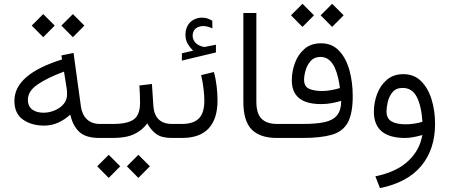

<svg xmlns="http://www.w3.org/2000/svg" viewBox="-20 -720 2346 1002"><path d="M300.3 -586.4 360.4 -646.5 420.4 -586.4 360.4 -525.9ZM145.5 -586.4 205.6 -646.5 265.6 -586.4 205.6 -525.9ZM55.2 -193.8Q55.2 -332.5 303.7 -409.7L300.3 -430.7L363.8 -443.8L402.3 -164.1Q408.2 -121.6 433.6 -97.4Q459 -73.2 501.5 -73.2H516.6V0H499.5Q427.7 0 393.8 -31.7Q359.9 -63.5 346.7 -122.1Q318.8 -96.2 284.4 -80.3Q250 -64.5 210.4 -64.5Q145 -64.5 100.1 -95.7Q55.2 -127 55.2 -193.8ZM314 -346.2Q228 -314.5 176.8 -279.5Q125.5 -244.6 125.5 -199.7Q125.5 -166 147.7 -148.9Q169.9 -131.8 207.5 -131.8Q235.4 -131.8 263.7 -143.1Q292 -154.3 311 -175.8Q330.1 -197.3 330.1 -228Q330.1 -243.7 328.1 -257.3Z M891.1 0H877.9Q823.7 0 795.9 -20.3Q768.1 -40.5 748.5 -76.2Q722.2 -39.6 679.7 -19.8Q637.2 0 569.8 0H497.1V-73.2H570.8Q644.5 -73.2 677.5 -96.4Q710.4 -119.6 710.9 -181.6Q710.9 -204.1 710 -228Q709 -252 707.5 -273.9L772.9 -281.7L780.3 -168.5Q786.6 -73.2 878.4 -73.2H891.1ZM642.1 147.9 702.1 87.9 762.2 147.9 702.1 208.5ZM487.3 147.9 547.4 87.9 607.4 147.9 547.4 208.5Z M1115.2 -195.8Q1115.2 -100.1 1069.1 -50Q1022.9 0 929.7 0H871.6V-73.2H929.7Q989.3 -73.2 1017.8 -101.8Q1046.4 -130.4 1046.4 -194.3Q1046.4 -222.2 1042 -258.3Q1037.6 -294.4 1029.8 -328.1L1096.2 -344.2Q1106.4 -307.6 1110.8 -268.6Q1115.2 -229.5 1115.2 -195.8ZM987.8 -455.6Q971.2 -471.7 959.5 -491.5Q947.8 -511.2 947.8 -539.6Q947.8 -557.6 952.9 -572Q958 -586.4 966.8 -597.7Q979 -612.3 996.8 -620.1Q1014.6 -627.9 1033.2 -627.9Q1051.8 -627.9 1063.5 -623.5Q1075.2 -619.1 1087.9 -611.8L1088.4 -571.8Q1063.5 -584 1040 -584Q1030.8 -584 1019.5 -580.8Q1008.3 -577.6 999.5 -569.8Q993.2 -564 989.3 -554.9Q985.4 -545.9 985.4 -533.2Q985.4 -515.6 997.3 -500.2Q1009.3 -484.9 1034.2 -477.5Q1036.1 -477.1 1039.1 -476.1Q1042 -475.1 1045.9 -475.1Q1049.3 -475.1 1051.8 -475.6L1106.9 -486.8V-446.3L929.2 -403.8V-441.9Z M1437.5 0H1424.3Q1337.9 0 1293.9 -43.7Q1250 -87.4 1250 -190.4V-652.3H1317.9V-189.9Q1317.9 -126 1345.7 -99.6Q1373.5 -73.2 1424.3 -73.2H1437.5Z M1653.3 -640.1 1713.4 -700.2 1773.4 -640.1 1713.4 -579.6ZM1498.5 -640.1 1558.6 -700.2 1618.7 -640.1 1558.6 -579.6ZM1760.7 -193.8Q1736.8 -186.5 1710.4 -181.6Q1684.1 -176.8 1655.3 -176.8Q1502.9 -176.8 1502.9 -300.8Q1502.9 -347.2 1519.3 -391.6Q1535.6 -436 1569.3 -465.1Q1603 -494.1 1655.3 -494.1Q1712.9 -494.1 1749.5 -455.3Q1786.1 -416.5 1803.5 -353.8Q1820.8 -291 1820.8 -218.3Q1820.8 -127.4 1794.9 -80.3Q1769 -33.2 1711.2 -16.6Q1653.3 0 1557.1 0H1418V-73.2H1562.5Q1629.4 -73.2 1673.1 -82.5Q1716.8 -91.8 1738.5 -117.7Q1760.3 -143.6 1760.7 -193.8ZM1753.9 -260.3Q1751 -285.2 1744.6 -313.5Q1738.3 -341.8 1727.1 -366.7Q1715.8 -391.6 1697.5 -407.2Q1679.2 -422.9 1651.9 -422.9Q1620.1 -422.9 1601.6 -402.1Q1583 -381.3 1575 -353.5Q1566.9 -325.7 1566.9 -304.2Q1566.9 -268.6 1592.8 -256.8Q1618.7 -245.1 1661.6 -245.1Q1684.6 -245.1 1708.3 -249.5Q1731.9 -253.9 1753.9 -260.3Z M2184.1 -15.6Q2166 -9.8 2140.4 -4.9Q2114.7 0 2094.7 0Q1931.2 0 1931.2 -137.2Q1931.2 -184.6 1948 -229.5Q1964.8 -274.4 1999 -303.7Q2033.2 -333 2085 -333Q2141.1 -333 2177.7 -296.4Q2214.4 -259.8 2232.4 -200.7Q2250.5 -141.6 2250.5 -73.7Q2250.5 58.6 2178.7 145.5Q2106.9 232.4 1962.9 261.7L1939 200.2Q2048.8 177.7 2109.9 120.6Q2170.9 63.5 2184.1 -15.6ZM2184.6 -84.5Q2179.2 -167 2155 -214.1Q2130.9 -261.2 2081.1 -261.2Q2047.4 -261.2 2029.1 -239.5Q2010.7 -217.8 2003.9 -189Q1997.1 -160.2 1997.1 -139.6Q1997.1 -101.6 2023.2 -86.4Q2049.3 -71.3 2097.2 -71.3Q2140.6 -71.3 2184.6 -84.5Z"/></svg>

Font: Vazir Light FD-WOL-UI
Style: Light-FD-WOL-UI
Weight: 300
Designer: Saber Rastikerdar
Foundry: Saber Rastikerdar
Version: Version 30.0.0